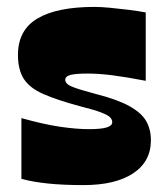

<svg xmlns="http://www.w3.org/2000/svg" viewBox="-20 -528 481 556"><path d="M42 -10V-186Q106 -168 153.5 -161Q201 -154 237 -154Q273 -154 289 -159Q305 -164 305 -174Q305 -182 298.5 -188.5Q292 -195 272.5 -202.5Q253 -210 213 -220Q146 -238 106 -255.5Q66 -273 49 -299.5Q32 -326 32 -369Q32 -441 88.5 -474.5Q145 -508 254 -508Q272 -508 298.5 -505.5Q325 -503 353 -499.5Q381 -496 402 -492V-294Q345 -305 305.5 -310Q266 -315 234 -315Q199 -315 184 -311Q169 -307 169 -297Q169 -285 188.5 -277Q208 -269 257 -256Q320 -240 355 -220.5Q390 -201 403.5 -177Q417 -153 417 -122Q417 -60 365.5 -26Q314 8 222 8Q163 8 119.5 3.5Q76 -1 42 -10Z"/></svg>

Font: Ojuju ExtraLight ExtraBold
Style: Regular
Weight: 800
Version: Version 1.000